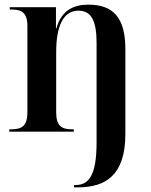

<svg xmlns="http://www.w3.org/2000/svg" viewBox="-20 -567 650 827"><path d="M299 240H315C434 240 520 189 520 10V-356C520 -490 468 -547 361 -547C300 -547 245 -525 223 -445H221V-536H22V-526H30C73 -526 98 -513 98 -455V-84C98 -23 73 -10 28 -10H20V0H298V-10H290C247 -10 222 -23 222 -83V-342C222 -450 250 -521 318 -521C375 -521 396 -474 396 -382V46C396 188 363 230 305 230H299Z"/></svg>

Font: Noto Serif Display SemiCondensed SemiBold
Style: Regular
Weight: 600
Width: 4
Designer: Monotype Design Team
Foundry: Monotype Imaging Inc.
Version: Version 2.009